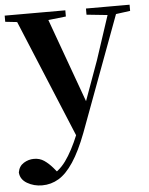

<svg xmlns="http://www.w3.org/2000/svg" viewBox="-63 -582 700 899"><g transform="rotate(-5 287.5 -132.5)"><path d="M99 271Q60 271 28.5 252.5Q-3 234 -5 201Q0 172 22.5 158Q45 144 71 144Q98 144 118.5 158Q139 172 158 194L188 230L153 252L133 235Q181 215 214.5 169Q248 123 279 47L309 -26L318 -50L405 -290L486 -536H527L312 43Q280 127 246.5 177.5Q213 228 177 249.5Q141 271 99 271ZM286 72 34 -536H181L340 -97L346 -86ZM-7 -507V-536H278V-507L180 -496H94ZM375 -507V-536H580V-507L498 -496H481Z"/></g></svg>

Font: Noto Serif SC ExtraLight
Style: Bold
Weight: 700
Version: Version 2.002-H1;hotconv 1.1.0;makeotfexe 2.6.0